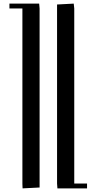

<svg xmlns="http://www.w3.org/2000/svg" viewBox="-20 -749 522 1063"><path d="M32.2 -702.1V-729H196.8L199.2 -702.1V289.1L105 293.9L104 269V-702.1ZM295.9 267.1V-724.1L388.2 -729L391.1 -702.1V267.1H461.9V293.9H297.9Z"/></svg>

Font: Dehuti
Style: Bold
Weight: 700
Version: Version 1.2